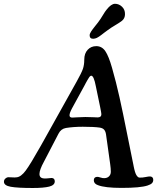

<svg xmlns="http://www.w3.org/2000/svg" viewBox="-35 -963 831 992"><path d="M522 -807.6Q514.2 -802.2 503.4 -793.9Q492.7 -785.6 488 -782Q483.4 -778.3 476.3 -773.7Q469.2 -769 465.3 -767.3Q461.4 -765.6 456.5 -764.2Q451.7 -762.7 446.8 -762.7Q428.2 -762.7 428.2 -780.3Q428.2 -785.2 430.2 -790Q432.1 -794.9 436.5 -801.5Q440.9 -808.1 444.8 -813.2Q448.7 -818.4 457 -828.9Q465.3 -839.4 471.2 -846.7Q483.9 -863.3 496.3 -884.3Q508.8 -905.3 516.1 -913.6Q539.6 -943.4 559.1 -943.4Q579.6 -943.4 595.5 -928.2Q611.3 -913.1 610.8 -889.6Q610.8 -868.7 595.7 -856Q585.4 -847.7 560.8 -833Q536.1 -818.4 522 -807.6ZM267.1 -272 191.9 -127.4Q168.9 -85.4 168.9 -64Q168.9 -42 193.4 -41Q204.1 -40.5 216.3 -42Q228.5 -43.5 231.9 -43.5Q248 -42.5 248 -25.9Q248 -6.3 219.5 1Q190.9 8.3 134.8 8.3Q55.7 8.3 20.5 2Q-14.6 -4.4 -14.6 -23.9Q-14.6 -33.2 -8.1 -39.8Q-1.5 -46.4 7.8 -47.4Q13.2 -47.9 27.6 -46.6Q42 -45.4 50.8 -46.9Q73.2 -48.8 97.7 -81.5Q122.1 -114.3 176.8 -211.4L360.8 -541Q385.7 -585.4 393.1 -606.4Q400.4 -627.4 400.4 -654.8Q400.4 -687 418 -705.8Q435.5 -724.6 462.4 -724.6Q491.7 -724.6 509.3 -698.5Q526.9 -672.4 543.9 -612.3Q564.9 -539.1 582.5 -460Q600.1 -380.9 620.4 -278.1Q640.6 -175.3 650.9 -127.4Q651.9 -123.5 653.6 -114.3Q655.3 -105 656.2 -100.8Q657.2 -96.7 658.9 -88.6Q660.6 -80.6 662.1 -76.7Q663.6 -72.8 665.5 -66.9Q667.5 -61 669.7 -58.1Q671.9 -55.2 674.6 -51.8Q677.2 -48.3 680.4 -46.9Q683.6 -45.4 687.5 -45.4Q700.7 -44.9 717.3 -48.3Q733.9 -51.8 741.2 -51.3Q756.8 -49.8 756.8 -33.7Q756.8 -23.4 750.2 -16.6Q743.7 -9.8 727.1 -4.4Q689.9 7.8 592.8 7.8Q507.3 7.8 471.2 -6.3Q449.7 -13.7 449.7 -31.7Q449.7 -47.9 466.3 -49.3Q472.2 -49.8 483.9 -45.9Q495.6 -42 504.4 -42.5Q519.5 -43 528.6 -52.2Q537.6 -61.5 537.6 -75.7Q537.6 -91.8 534.2 -115.7L512.7 -269Q510.3 -284.7 502.9 -293Q495.6 -301.3 480.5 -303.7Q450.2 -308.1 392.6 -308.1Q344.7 -308.1 305.7 -301.8Q279.8 -297.4 267.1 -272ZM405.8 -358.4Q426.8 -358.4 445.3 -357.4Q463.9 -356.4 469.7 -356.4Q488.8 -356.4 488.8 -373Q488.8 -378.4 482.4 -410.2L460 -518.1Q449.7 -571.8 436.5 -571.8Q433.6 -571.8 430.4 -569.1Q427.2 -566.4 423.6 -560.3Q419.9 -554.2 416.7 -549.1Q413.6 -543.9 408.4 -534.2Q403.3 -524.4 400.4 -519L337.4 -403.8Q324.2 -379.4 324.2 -367.2Q324.2 -355.5 338.4 -355.5Q339.8 -355.5 365.2 -356.9Q390.6 -358.4 405.8 -358.4Z"/></svg>

Font: Cooper* Medium
Style: Italic
Weight: 500
Italic angle: -7°
Designer: Owen Earl
Foundry: indestructible type*
Version: Version 0.001